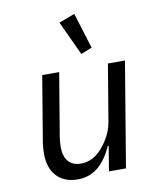

<svg xmlns="http://www.w3.org/2000/svg" viewBox="-87 -850 775 931"><g transform="rotate(-10 300.0 -384.5)"><path d="M375.7 0H459.5L545.5 -516H461.6L414.1 -232.2C404.5 -174.7 367.5 -129.6 356.2 -115.8C327.4 -82 293.7 -60.7 249.3 -60.7C192.5 -60.7 165.8 -98.4 165.8 -156.2C165.8 -168.7 166.9 -188.6 170.8 -212L221.6 -516H138.1L86.6 -207C82 -182.2 80.3 -157.7 80.3 -137.1C80.3 -44 133.2 12.1 220.2 12.1C303.3 12.1 353.7 -40.1 391.7 -122.2H396ZM264.6 -751.8 342.7 -583.8 397 -605.5 342.7 -781.2Z"/></g></svg>

Font: Margiela Mono Italic Text It
Style: Regular
Weight: 400
Designer: Mike Abbink, Paul van der Laan, Pieter van Rosmalen
Foundry: Bold Monday
Version: Version 2.003 2021